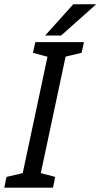

<svg xmlns="http://www.w3.org/2000/svg" viewBox="-63 -860 461 880"><path d="M27 0 169 -667H251.8L109.8 0ZM99 -667H179L168.5 -596.2L88 -617.8ZM-43.2 0 -33.2 -49.2 57 -70 36.8 0ZM99.8 0 108.5 -70.8 189.8 -49.2 179.8 0ZM212.3 -594.7 241.8 -667H321.8L310.8 -617.8ZM377.7 -840.3 217 -697H143.7L272.7 -840.3Z"/></svg>

Font: Epunda Slab Light
Style: Italic
Weight: 300
Italic angle: -12°
Designer: Simon Atzbach
Foundry: typofactur
Version: Version 1.102